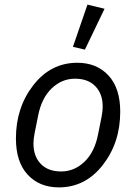

<svg xmlns="http://www.w3.org/2000/svg" viewBox="-20 -800 590 832"><path d="M433 -762 348 -585 296 -597 359 -780ZM235 12Q151 12 100 -43Q49 -98 49 -200Q49 -334 124.5 -431Q200 -528 315 -528Q399 -528 450 -473Q501 -418 501 -316Q501 -182 425.5 -85Q350 12 235 12ZM405 -218 420 -293Q425 -318 425 -338Q425 -393 393.5 -426Q362 -459 305 -459Q248 -459 204 -417Q160 -375 145 -298L130 -223Q125 -198 125 -178Q125 -123 156.5 -90Q188 -57 245 -57Q302 -57 346 -99Q390 -141 405 -218Z"/></svg>

Font: Aneliza
Style: Italic
Weight: 400
Italic angle: -11.31°
Designer: Mike Abbink, Paul van der Laan, Pieter van Rosmalen
Foundry: Bold Monday
Version: Version 3.0